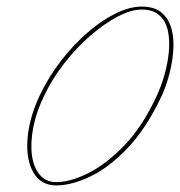

<svg xmlns="http://www.w3.org/2000/svg" viewBox="-20 -554 547 583"><path d="M151 9Q104 9 81.5 -30Q59 -69 63.5 -131.5Q68 -194 100 -263Q127 -320 165 -369Q203 -418 245.5 -455Q288 -492 331 -513Q374 -534 410 -534Q450 -534 471.5 -515Q493 -496 501 -465.5Q509 -435 506 -398.5Q503 -362 493.5 -326.5Q484 -291 471 -263Q425 -165 368 -105Q311 -45 254 -18Q197 9 151 9ZM151 -1Q193 -1 247.5 -28Q302 -55 357.5 -112.5Q413 -170 456 -263Q469 -291 479 -325.5Q489 -360 492.5 -395Q496 -430 490 -459.5Q484 -489 464.5 -507Q445 -525 410 -525Q378 -525 337 -503.5Q296 -482 254 -445.5Q212 -409 175 -361.5Q138 -314 114 -263Q90 -214 81 -167Q72 -120 77 -82.5Q82 -45 101 -23Q120 -1 151 -1Z"/></svg>

Font: Kapakana Light
Style: Regular
Weight: 300
Designer: Kyosuke Nagai
Version: Version 1.000